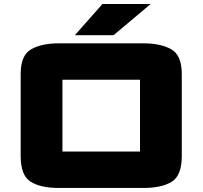

<svg xmlns="http://www.w3.org/2000/svg" viewBox="-20 -921 1000 948"><path d="M82.1 -555.5Q82.1 -648.3 133.7 -677.6Q185.3 -707 270 -707H688.6Q773.6 -707 825.5 -677.6Q877.5 -648.3 877.5 -555.5V-150.5Q877.5 -54.2 827.9 -23.6Q778.3 7 688.6 7H270Q180.3 7 131.2 -23.9Q82.1 -54.7 82.1 -150.5ZM288.3 -527.2V-172.8Q288.3 -172.8 288.3 -172.8Q288.3 -172.8 288.3 -172.8H671.3Q671.3 -172.8 671.3 -172.8Q671.3 -172.8 671.3 -172.8V-527.2Q671.3 -527.2 671.3 -527.2Q671.3 -527.2 671.3 -527.2H288.3Q288.3 -527.2 288.3 -527.2Q288.3 -527.2 288.3 -527.2ZM349.6 -747.3 485.8 -901.2H724L540.7 -747.3Z"/></svg>

Font: Science Gothic
Style: Regular
Weight: 400
Designer: Thomas Phinney, Vassil Kateliev, Brandon Buerkle
Foundry: Font Detective LLC
Version: Version 1.018